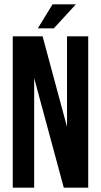

<svg xmlns="http://www.w3.org/2000/svg" viewBox="-20 -868 467 888"><path d="M138 -507V0H39V-700H177L290 -281V-700H388V0H275ZM331 -848 229 -737H155L223 -848Z"/></svg>

Font: Bebas Neue
Style: Regular
Weight: 400
Designer: Ryoichi Tsunekawa
Foundry: Ryoichi Tsunekawa
Version: Version 1.300